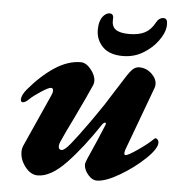

<svg xmlns="http://www.w3.org/2000/svg" viewBox="-49 -682 713 743"><g transform="rotate(5 307.5 -310.5)"><path d="M54 -72Q54 -84 59 -96L150 -299Q155 -309 155 -318Q155 -328 146 -328Q137 -328 108 -309Q79 -290 67 -278Q52 -263 42 -263Q34 -263 34 -273Q34 -290 53 -313Q101 -370 152 -403.5Q203 -437 253 -437Q273 -437 292 -414Q311 -391 311 -368Q311 -361 308 -353Q287 -305 246 -220Q216 -159 201 -125Q196 -115 196 -105Q196 -92 208 -92Q219 -92 241.5 -119.5Q264 -147 307 -207Q314 -218 330 -240Q356 -276 391 -333L412 -366Q437 -407 450 -422Q463 -437 480 -437Q507 -437 527.5 -418Q548 -399 548 -377Q548 -372 546 -364L453 -113Q451 -105 451 -102Q451 -94 456 -94Q466 -94 503.5 -120Q541 -146 561 -166Q564 -169 565 -169Q571 -169 575 -164Q579 -159 579 -153Q579 -129 537 -89Q495 -49 441 -17.5Q387 14 354 14Q335 14 319 -5.5Q303 -25 303 -44Q303 -51 310 -67Q345 -145 369 -204L370 -208Q370 -212 366 -212Q362 -212 357 -206Q294 -111 234.5 -48.5Q175 14 124 14Q97 14 75.5 -13.5Q54 -41 54 -72ZM307 -568Q307 -586 311 -599Q316 -616 326.5 -625.5Q337 -635 347 -635Q364 -635 362 -614Q360 -586 376.5 -574Q393 -562 429 -562Q466 -562 489.5 -574Q513 -586 528 -614Q539 -635 557 -635Q572 -635 572 -613Q572 -604 571 -599Q568 -576 546.5 -546.5Q525 -517 490 -496Q455 -475 412 -475Q360 -475 333.5 -502Q307 -529 307 -568Z"/></g></svg>

Font: EB Garamond ExtraBold
Style: Italic
Weight: 800
Italic angle: -17.2°
Designer: Georg Duffner and Octavio Pardo
Foundry: Georg Duffner
Version: Version 1.000